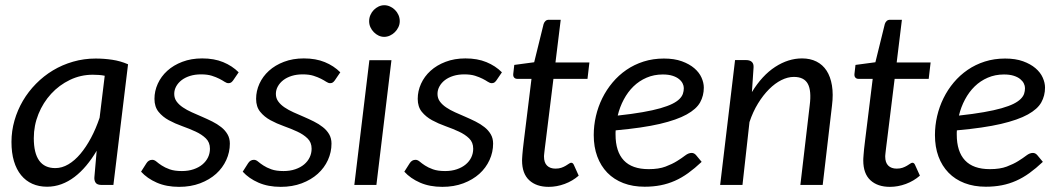

<svg xmlns="http://www.w3.org/2000/svg" viewBox="-20 -708 4048 735"><path d="M414.1 0H369.1Q352.1 0 346.2 -8.5Q340.3 -17.1 341.3 -29.3L350.1 -130.9Q331.5 -99.6 310.3 -74.2Q289.1 -48.8 265.4 -30.8Q241.7 -12.7 215.1 -2.9Q188.5 6.8 160.2 6.8Q128.9 6.8 103.8 -4.4Q78.6 -15.6 60.8 -37.4Q43 -59.1 33.4 -91.1Q23.9 -123 23.9 -164.6Q23.9 -206.5 35.4 -246.6Q46.9 -286.6 67.6 -322Q88.4 -357.4 117.7 -387.2Q147 -417 182.6 -438.5Q218.3 -460 259.8 -471.9Q301.3 -483.9 346.2 -483.9Q378.4 -483.9 409.7 -479.2Q440.9 -474.6 470.2 -461.9ZM191.9 -64.5Q217.3 -64.5 241.7 -78.9Q266.1 -93.3 287.8 -119.1Q309.6 -145 328.4 -180.2Q347.2 -215.3 361.3 -257.3L380.9 -418Q369.6 -420.4 357.9 -421.1Q346.2 -421.9 335 -421.9Q288.6 -421.9 247.6 -402.1Q206.5 -382.3 175.8 -348.9Q145 -315.4 127.2 -271.5Q109.4 -227.5 109.4 -179.2Q109.4 -64.5 191.9 -64.5Z M872.6 -400.4Q868.7 -395 864.7 -392.3Q860.8 -389.6 854.5 -389.6Q847.7 -389.6 839.6 -395Q831.5 -400.4 819.6 -406.5Q807.6 -412.6 790.8 -418Q773.9 -423.3 749.5 -423.3Q726.6 -423.3 707.8 -417.5Q689 -411.6 675.5 -401.4Q662.1 -391.1 654.5 -377.4Q647 -363.8 647 -348.6Q647 -332 656 -319.6Q665 -307.1 680.2 -296.9Q695.3 -286.6 714.4 -278.1Q733.4 -269.5 753.4 -261Q773.4 -252.4 792.5 -242.9Q811.5 -233.4 826.7 -221.4Q841.8 -209.5 850.8 -194.1Q859.9 -178.7 859.9 -158.2Q859.9 -125.5 846.2 -95.5Q832.5 -65.4 807.4 -42.7Q782.2 -20 746.1 -6.3Q710 7.3 665.5 7.3Q617.2 7.3 580.3 -8.8Q543.5 -24.9 520 -50.8L540.5 -83Q548.8 -96.2 563 -96.2Q570.8 -96.2 578.9 -89.4Q586.9 -82.5 599.1 -74.5Q611.3 -66.4 629.6 -59.8Q647.9 -53.2 676.3 -53.2Q701.2 -53.2 721.2 -60.1Q741.2 -66.9 755.1 -78.6Q769 -90.3 776.4 -105.7Q783.7 -121.1 783.7 -138.7Q783.7 -163.1 768.1 -178.2Q752.4 -193.4 728.8 -204.3Q705.1 -215.3 677.5 -225.1Q649.9 -234.9 626.2 -247.8Q602.5 -260.7 586.9 -280Q571.3 -299.3 571.3 -329.6Q571.3 -359.4 584 -387.5Q596.7 -415.5 620.4 -437Q644 -458.5 678 -471.4Q711.9 -484.4 753.9 -484.4Q799.8 -484.4 834.2 -470.2Q868.7 -456.1 893.6 -431.2Z M1261.7 -400.4Q1257.8 -395 1253.9 -392.3Q1250 -389.6 1243.7 -389.6Q1236.8 -389.6 1228.8 -395Q1220.7 -400.4 1208.7 -406.5Q1196.8 -412.6 1179.9 -418Q1163.1 -423.3 1138.7 -423.3Q1115.7 -423.3 1096.9 -417.5Q1078.1 -411.6 1064.7 -401.4Q1051.3 -391.1 1043.7 -377.4Q1036.1 -363.8 1036.1 -348.6Q1036.1 -332 1045.2 -319.6Q1054.2 -307.1 1069.3 -296.9Q1084.5 -286.6 1103.5 -278.1Q1122.6 -269.5 1142.6 -261Q1162.6 -252.4 1181.6 -242.9Q1200.7 -233.4 1215.8 -221.4Q1231 -209.5 1240 -194.1Q1249 -178.7 1249 -158.2Q1249 -125.5 1235.4 -95.5Q1221.7 -65.4 1196.5 -42.7Q1171.4 -20 1135.3 -6.3Q1099.1 7.3 1054.7 7.3Q1006.3 7.3 969.5 -8.8Q932.6 -24.9 909.2 -50.8L929.7 -83Q938 -96.2 952.1 -96.2Q960 -96.2 968 -89.4Q976.1 -82.5 988.3 -74.5Q1000.5 -66.4 1018.8 -59.8Q1037.1 -53.2 1065.4 -53.2Q1090.3 -53.2 1110.4 -60.1Q1130.4 -66.9 1144.3 -78.6Q1158.2 -90.3 1165.5 -105.7Q1172.9 -121.1 1172.9 -138.7Q1172.9 -163.1 1157.2 -178.2Q1141.6 -193.4 1117.9 -204.3Q1094.2 -215.3 1066.7 -225.1Q1039.1 -234.9 1015.4 -247.8Q991.7 -260.7 976.1 -280Q960.4 -299.3 960.4 -329.6Q960.4 -359.4 973.1 -387.5Q985.8 -415.5 1009.5 -437Q1033.2 -458.5 1067.1 -471.4Q1101.1 -484.4 1143.1 -484.4Q1189 -484.4 1223.4 -470.2Q1257.8 -456.1 1282.7 -431.2Z M1478.5 -477.5 1420.9 0H1336.4L1394 -477.5ZM1510.3 -627Q1510.3 -614.7 1505.1 -604Q1500 -593.3 1491.7 -585Q1483.4 -576.7 1472.7 -571.8Q1461.9 -566.9 1450.7 -566.9Q1439.5 -566.9 1429.2 -571.8Q1418.9 -576.7 1410.9 -585Q1402.8 -593.3 1397.9 -604Q1393.1 -614.7 1393.1 -627Q1393.1 -639.2 1397.9 -650.4Q1402.8 -661.6 1410.9 -669.9Q1418.9 -678.2 1429.4 -683.1Q1439.9 -688 1451.2 -688Q1462.4 -688 1473.1 -683.1Q1483.9 -678.2 1492.2 -669.9Q1500.5 -661.6 1505.4 -650.6Q1510.3 -639.6 1510.3 -627Z M1880.4 -400.4Q1876.5 -395 1872.6 -392.3Q1868.7 -389.6 1862.3 -389.6Q1855.5 -389.6 1847.4 -395Q1839.4 -400.4 1827.4 -406.5Q1815.4 -412.6 1798.6 -418Q1781.7 -423.3 1757.3 -423.3Q1734.4 -423.3 1715.6 -417.5Q1696.8 -411.6 1683.3 -401.4Q1669.9 -391.1 1662.4 -377.4Q1654.8 -363.8 1654.8 -348.6Q1654.8 -332 1663.8 -319.6Q1672.9 -307.1 1688 -296.9Q1703.1 -286.6 1722.2 -278.1Q1741.2 -269.5 1761.2 -261Q1781.2 -252.4 1800.3 -242.9Q1819.3 -233.4 1834.5 -221.4Q1849.6 -209.5 1858.6 -194.1Q1867.7 -178.7 1867.7 -158.2Q1867.7 -125.5 1854 -95.5Q1840.3 -65.4 1815.2 -42.7Q1790 -20 1753.9 -6.3Q1717.8 7.3 1673.3 7.3Q1625 7.3 1588.1 -8.8Q1551.3 -24.9 1527.8 -50.8L1548.3 -83Q1556.6 -96.2 1570.8 -96.2Q1578.6 -96.2 1586.7 -89.4Q1594.7 -82.5 1606.9 -74.5Q1619.1 -66.4 1637.5 -59.8Q1655.8 -53.2 1684.1 -53.2Q1709 -53.2 1729 -60.1Q1749 -66.9 1762.9 -78.6Q1776.9 -90.3 1784.2 -105.7Q1791.5 -121.1 1791.5 -138.7Q1791.5 -163.1 1775.9 -178.2Q1760.3 -193.4 1736.6 -204.3Q1712.9 -215.3 1685.3 -225.1Q1657.7 -234.9 1634 -247.8Q1610.4 -260.7 1594.7 -280Q1579.1 -299.3 1579.1 -329.6Q1579.1 -359.4 1591.8 -387.5Q1604.5 -415.5 1628.2 -437Q1651.9 -458.5 1685.8 -471.4Q1719.7 -484.4 1761.7 -484.4Q1807.6 -484.4 1842 -470.2Q1876.5 -456.1 1901.4 -431.2Z M1978.5 -93.8Q1978.5 -96.7 1978.8 -101.8Q1979 -106.9 1979.7 -115.7Q1980.5 -124.5 1981.7 -137.5Q1982.9 -150.4 1985.4 -168.9L2014.6 -406.2H1959.5Q1952.6 -406.2 1948.2 -411.1Q1943.8 -416 1944.8 -425.3L1948.7 -459.5L2024.9 -469.7L2061 -616.2Q2063.5 -623.5 2068.4 -627.9Q2073.2 -632.3 2081.1 -632.3H2126.5L2106.4 -468.8H2236.3L2229 -406.2H2098.6L2069.8 -173.3Q2067.4 -154.3 2065.9 -142.3Q2064.5 -130.4 2063.7 -123.5Q2063 -116.7 2062.7 -113.5Q2062.5 -110.4 2062.5 -108.9Q2062.5 -85.4 2074.2 -74Q2085.9 -62.5 2106.4 -62.5Q2119.6 -62.5 2129.2 -65.9Q2138.7 -69.3 2146 -73.7Q2153.3 -78.1 2158.2 -81.5Q2163.1 -85 2166.5 -85Q2173.3 -85 2176.8 -76.7L2195.3 -35.6Q2171.9 -15.1 2141.6 -3.9Q2111.3 7.3 2080.6 7.3Q2033.2 7.3 2005.9 -18.1Q1978.5 -43.5 1978.5 -93.8Z M2674.3 -372.6Q2674.3 -341.8 2660.2 -316.2Q2646 -290.5 2608.6 -269.8Q2571.3 -249 2505.6 -233.6Q2439.9 -218.3 2336.9 -209Q2336.4 -205.1 2336.4 -200.9Q2336.4 -196.8 2336.4 -192.9Q2336.4 -127.9 2367.9 -94.2Q2399.4 -60.5 2463.4 -60.5Q2502 -60.5 2527.8 -70.3Q2553.7 -80.1 2572 -91.6Q2590.3 -103 2603 -112.8Q2615.7 -122.6 2627.9 -122.6Q2637.2 -122.6 2644.5 -114.3L2666 -88.4Q2639.6 -63.5 2614.5 -45.4Q2589.4 -27.3 2563.5 -15.9Q2537.6 -4.4 2509 1.2Q2480.5 6.8 2447.8 6.8Q2402.3 6.8 2366.2 -7.1Q2330.1 -21 2304.9 -46.9Q2279.8 -72.8 2266.4 -109.1Q2252.9 -145.5 2252.9 -190.9Q2252.9 -227.5 2261.2 -263.4Q2269.5 -299.3 2285.6 -332Q2301.8 -364.7 2325 -392.3Q2348.1 -419.9 2377.9 -440.4Q2407.7 -460.9 2443.8 -472.4Q2480 -483.9 2521.5 -483.9Q2561.5 -483.9 2590.3 -473.4Q2619.1 -462.9 2637.9 -446.8Q2656.7 -430.7 2665.5 -410.9Q2674.3 -391.1 2674.3 -372.6ZM2517.1 -422.9Q2483.4 -422.9 2455.1 -410.6Q2426.8 -398.4 2405 -377.2Q2383.3 -356 2367.9 -327.1Q2352.5 -298.3 2344.7 -265.6Q2399.4 -271.5 2439.7 -278.6Q2480 -285.6 2508.1 -293.7Q2536.1 -301.8 2553.7 -310.5Q2571.3 -319.3 2581.1 -329.1Q2590.8 -338.9 2594.2 -349.1Q2597.7 -359.4 2597.7 -370.6Q2597.7 -379.4 2593.3 -388.4Q2588.9 -397.5 2579.3 -405.3Q2569.8 -413.1 2554.4 -418Q2539.1 -422.9 2517.1 -422.9Z M2736.8 0 2793.9 -478H2836.4Q2850.6 -478 2858.2 -470.9Q2865.7 -463.9 2864.7 -449.2L2858.4 -355.5Q2897.5 -419.4 2947.5 -451.9Q2997.6 -484.4 3050.3 -484.4Q3081.5 -484.4 3105.5 -472.4Q3129.4 -460.4 3144.3 -437.5Q3159.2 -414.6 3164.8 -380.9Q3170.4 -347.2 3165 -304.2L3129.4 0H3043.9L3079.6 -304.2Q3086.9 -360.4 3072.5 -387Q3058.1 -413.6 3019 -413.6Q2995.6 -413.6 2971.2 -401.4Q2946.8 -389.2 2924.1 -366.5Q2901.4 -343.8 2881.8 -312Q2862.3 -280.3 2849.1 -240.7L2822.3 0Z M3284.7 -93.8Q3284.7 -96.7 3284.9 -101.8Q3285.2 -106.9 3285.9 -115.7Q3286.6 -124.5 3287.8 -137.5Q3289.1 -150.4 3291.5 -168.9L3320.8 -406.2H3265.6Q3258.8 -406.2 3254.4 -411.1Q3250 -416 3251 -425.3L3254.9 -459.5L3331.1 -469.7L3367.2 -616.2Q3369.6 -623.5 3374.5 -627.9Q3379.4 -632.3 3387.2 -632.3H3432.6L3412.6 -468.8H3542.5L3535.2 -406.2H3404.8L3376 -173.3Q3373.5 -154.3 3372.1 -142.3Q3370.6 -130.4 3369.9 -123.5Q3369.1 -116.7 3368.9 -113.5Q3368.7 -110.4 3368.7 -108.9Q3368.7 -85.4 3380.4 -74Q3392.1 -62.5 3412.6 -62.5Q3425.8 -62.5 3435.3 -65.9Q3444.8 -69.3 3452.1 -73.7Q3459.5 -78.1 3464.4 -81.5Q3469.2 -85 3472.7 -85Q3479.5 -85 3482.9 -76.7L3501.5 -35.6Q3478 -15.1 3447.8 -3.9Q3417.5 7.3 3386.7 7.3Q3339.4 7.3 3312 -18.1Q3284.7 -43.5 3284.7 -93.8Z M3980.5 -372.6Q3980.5 -341.8 3966.3 -316.2Q3952.1 -290.5 3914.8 -269.8Q3877.4 -249 3811.8 -233.6Q3746.1 -218.3 3643.1 -209Q3642.6 -205.1 3642.6 -200.9Q3642.6 -196.8 3642.6 -192.9Q3642.6 -127.9 3674.1 -94.2Q3705.6 -60.5 3769.5 -60.5Q3808.1 -60.5 3834 -70.3Q3859.9 -80.1 3878.2 -91.6Q3896.5 -103 3909.2 -112.8Q3921.9 -122.6 3934.1 -122.6Q3943.4 -122.6 3950.7 -114.3L3972.2 -88.4Q3945.8 -63.5 3920.7 -45.4Q3895.5 -27.3 3869.6 -15.9Q3843.8 -4.4 3815.2 1.2Q3786.6 6.8 3753.9 6.8Q3708.5 6.8 3672.4 -7.1Q3636.2 -21 3611.1 -46.9Q3585.9 -72.8 3572.5 -109.1Q3559.1 -145.5 3559.1 -190.9Q3559.1 -227.5 3567.4 -263.4Q3575.7 -299.3 3591.8 -332Q3607.9 -364.7 3631.1 -392.3Q3654.3 -419.9 3684.1 -440.4Q3713.9 -460.9 3750 -472.4Q3786.1 -483.9 3827.6 -483.9Q3867.7 -483.9 3896.5 -473.4Q3925.3 -462.9 3944.1 -446.8Q3962.9 -430.7 3971.7 -410.9Q3980.5 -391.1 3980.5 -372.6ZM3823.2 -422.9Q3789.6 -422.9 3761.2 -410.6Q3732.9 -398.4 3711.2 -377.2Q3689.5 -356 3674.1 -327.1Q3658.7 -298.3 3650.9 -265.6Q3705.6 -271.5 3745.8 -278.6Q3786.1 -285.6 3814.2 -293.7Q3842.3 -301.8 3859.9 -310.5Q3877.4 -319.3 3887.2 -329.1Q3897 -338.9 3900.4 -349.1Q3903.8 -359.4 3903.8 -370.6Q3903.8 -379.4 3899.4 -388.4Q3895 -397.5 3885.5 -405.3Q3876 -413.1 3860.6 -418Q3845.2 -422.9 3823.2 -422.9Z"/></svg>

Font: Carlito
Style: Italic
Weight: 400
Italic angle: -7°
Designer: Lukasz Dziedzic
Foundry: tyPoland Lukasz Dziedzic
Version: Version 1.104